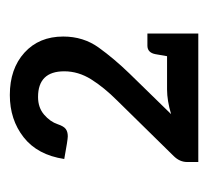

<svg xmlns="http://www.w3.org/2000/svg" viewBox="-36 -828 414 381"><g transform="rotate(-90 170.5 -637.0)"><path d="M40 -450V-472Q40 -487 52 -499L162 -611Q188 -637 204 -662.5Q220 -688 220 -716Q220 -768 169 -768Q148 -768 134 -756Q120 -744 115 -729Q111 -717 105.5 -713Q100 -709 91 -709Q84 -709 46 -716Q54 -769 89 -796.5Q124 -824 173 -824Q225 -824 257 -795Q289 -766 289 -718Q289 -678 267 -647.5Q245 -617 216 -587L135 -504Q162 -512 184 -512H250L254 -535Q257 -551 271 -551H295V-450Z"/></g></svg>

Font: Aleo
Style: Regular
Weight: 400
Designer: Alessio Laiso
Foundry: Alessio Laiso
Version: Version 2.001; ttfautohint (v1.8.4.7-5d5b);gftools[0.9.29]